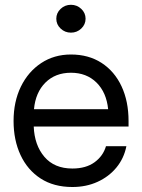

<svg xmlns="http://www.w3.org/2000/svg" viewBox="-20 -749 576 781"><path d="M274.4 11.7Q198.7 11.7 145.3 -22.9Q91.8 -57.6 63.5 -118.4Q35.2 -179.2 35.2 -256.8Q35.2 -335.4 64.9 -396.5Q94.7 -457.5 147.5 -492.4Q200.2 -527.3 268.6 -527.3Q340.3 -527.3 393.1 -493.2Q445.8 -459 474.4 -397.9Q502.9 -336.9 502.9 -256.8V-234.4H117.2Q120.1 -158.7 160.6 -111.1Q201.2 -63.5 274.4 -63.5Q329.6 -63.5 364.5 -88.9Q399.4 -114.3 411.1 -154.3H494.1Q484.4 -105 453.6 -67.6Q422.9 -30.3 376.7 -9.3Q330.6 11.7 274.4 11.7ZM118.2 -304.7H419.9Q413.1 -373 372.6 -413.1Q332 -453.1 268.6 -453.1Q205.1 -453.1 164.8 -413.1Q124.5 -373 118.2 -304.7ZM268.6 -616.2Q244.1 -616.2 226.6 -632.8Q209 -649.4 209 -672.9Q209 -696.3 226.6 -712.9Q244.1 -729.5 268.6 -729.5Q293 -729.5 310.5 -712.9Q328.1 -696.3 328.1 -672.9Q328.1 -649.4 310.5 -632.8Q293 -616.2 268.6 -616.2Z"/></svg>

Font: Inter Display
Style: Regular
Weight: 400
Designer: Rasmus Andersson
Foundry: rsms
Version: Version 4.000;git-37864ae